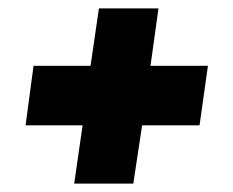

<svg xmlns="http://www.w3.org/2000/svg" viewBox="-20 -494 555 458"><path d="M157 -56 177 -195H41L60 -337H196L216 -474H358L339 -337H476L456 -195H319L298 -56Z"/></svg>

Font: Alumni Sans Thin ExtraBold
Style: Italic
Weight: 800
Italic angle: -8°
Version: Version 1.016